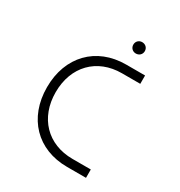

<svg xmlns="http://www.w3.org/2000/svg" viewBox="-186 -928 988 1056"><g transform="rotate(30 307.5 -400.5)"><path d="M395 0H515V-53H399C240 -53 135 -163 135 -325C135 -488 241 -597 399 -597H515V-650H395C206 -650 80 -519 80 -325C80 -130 206 0 395 0ZM374 -765C374 -744 390 -729 410 -729C431 -729 447 -744 447 -765C447 -786 431 -801 410 -801C390 -801 374 -786 374 -765Z"/></g></svg>

Font: Grotesk 01 Extrafine
Style: Bold
Weight: 400
Designer: Frank Adebiaye, contributions by Jérémy Landes, Ariel Martín Pérez
Foundry: Velvetyne Type Foundry
Version: Version 3.000;Glyphs 3.1.2 (3150)